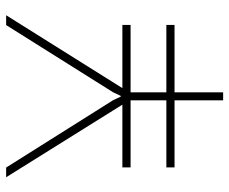

<svg xmlns="http://www.w3.org/2000/svg" viewBox="-81 -670 751 629"><g transform="rotate(-90 294.5 -355.5)"><path d="M527.3 -330.1V-303.2H306.6V-186H527.3V-159.2H306.6V0H280.3V-159.2H60.5V-186H280.3V-303.2H60.5V-330.1H266.1L28.3 -710.9H60.1L280.8 -360.4L292.5 -335.4H294.9L306.6 -360.4L526.9 -710.9H559.1L320.3 -330.1Z"/></g></svg>

Font: Roboto-Thin
Style: Regular
Weight: 250
Designer: Google
Version: Version 1.100141; 2013; ttfautohint (v0.94.14-c901) -l 8 -r 